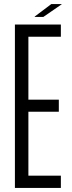

<svg xmlns="http://www.w3.org/2000/svg" viewBox="-20 -920 351 940"><path d="M53 0V-800H278V-740H119V-432H268V-373H119V-60H278V0ZM150 -837V-839L231 -900H282V-899L192 -837Z"/></svg>

Font: Big Shoulders Display
Style: Regular
Weight: 400
Designer: Patric King
Foundry: XO Type Co
Version: Version 1.000; ttfautohint (v1.8.2)